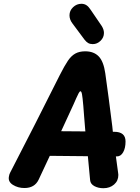

<svg xmlns="http://www.w3.org/2000/svg" viewBox="-20 -983 737 1014"><path d="M598 -157H592L604 -69Q605 -65 605 -59Q605 -28 582.5 -8.5Q560 11 526 11Q499 11 478.5 0Q458 -11 456 -31L444 -158L243 -160L184 -34Q163 10 109 10Q75 10 48.5 -6.5Q22 -23 27 -50Q29 -63 33 -70Q166 -327 296 -587Q321 -636 338.5 -662Q356 -688 377.5 -700Q399 -712 430 -712Q475 -712 501 -685.5Q527 -659 536 -596Q553 -477 573 -316L576 -287H583Q643 -287 643 -236Q643 -201 630.5 -179Q618 -157 598 -157ZM431 -289Q431 -285 424 -372L420 -424Q416 -470 413 -485.5Q410 -501 405 -501Q401 -501 395.5 -491Q390 -481 383 -465L368 -431L303 -290ZM426 -774 362 -860Q347 -880 347 -902Q347 -927 366 -945Q385 -963 410 -963Q425 -963 436.5 -955.5Q448 -948 459 -931L517 -846Q529 -827 529 -809Q529 -785 511 -767.5Q493 -750 470 -750Q456 -750 446 -755.5Q436 -761 426 -774Z"/></svg>

Font: Mali
Style: Bold Italic
Weight: 700
Italic angle: -10°
Version: Version 1.000; ttfautohint (v1.6)